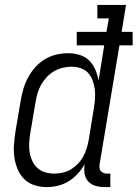

<svg xmlns="http://www.w3.org/2000/svg" viewBox="-20 -755 561 783"><path d="M170 8Q144 8 119.5 0Q95 -8 78 -25.5Q61 -43 51.5 -66Q42 -89 38.5 -114Q35 -139 37 -165.5Q39 -192 43 -218L65 -348Q69 -371 76 -394.5Q83 -418 95 -440Q107 -462 124.5 -481.5Q142 -501 164 -514Q186 -527 210 -532.5Q234 -538 258 -538Q282 -538 305 -531Q328 -524 344 -508Q360 -492 369 -470.5Q378 -449 382 -426L405 -570H293V-625H414L424 -680H377V-735H494L476 -625H521V-570H467L386 -84Q385 -76 386 -69Q387 -62 391.5 -57Q396 -52 402.5 -49.5Q409 -47 417 -47H430V8H407Q388 8 370 3Q352 -2 340 -15Q328 -28 325 -46.5Q322 -65 325 -84V-86Q314 -65 297 -46.5Q280 -28 259.5 -15.5Q239 -3 216 2.5Q193 8 170 8Q170 8 170 8Q170 8 170 8ZM201 -47Q218 -47 236 -51Q254 -55 269.5 -64.5Q285 -74 298 -87.5Q311 -101 319.5 -117Q328 -133 333.5 -150Q339 -167 342 -185L363 -315Q366 -334 367.5 -353.5Q369 -373 366.5 -391.5Q364 -410 357.5 -427.5Q351 -445 339 -458Q327 -471 309 -477Q291 -483 272 -483Q254 -483 235.5 -478.5Q217 -474 200.5 -464.5Q184 -455 170.5 -440.5Q157 -426 147.5 -409Q138 -392 133 -374.5Q128 -357 125 -339L103 -209Q100 -189 99 -170Q98 -151 101 -133Q104 -115 112 -98Q120 -81 133 -69.5Q146 -58 164 -52.5Q182 -47 201 -47Z"/></svg>

Font: Iosevka Slab Light
Style: Italic
Weight: 300
Italic angle: -9°
Monospace: yes
Designer: Belleve Invis
Foundry: Belleve Invis
Version: Version 11.1.1; ttfautohint (v1.8.3)